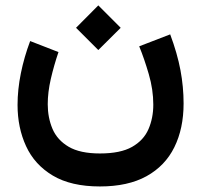

<svg xmlns="http://www.w3.org/2000/svg" viewBox="-20 -463 732 699"><path d="M337.9 -443.4 419.4 -361.8 337.9 -280.8 256.8 -361.8ZM343.8 95.7Q418.5 95.7 460.7 71.8Q502.9 47.9 520.5 7.3Q538.1 -33.2 538.1 -82Q538.1 -136.7 521.7 -192.9Q505.4 -249 486.8 -294.4L599.6 -337.9Q625.5 -268.6 637 -207.5Q648.4 -146.5 648.4 -86.4Q648.4 4.9 614.7 73Q581.1 141.1 513.4 178.5Q445.8 215.8 343.8 215.8Q238.8 215.8 172.4 176.3Q106 136.7 75 69.3Q43.9 2 43.9 -81.1Q43.9 -136.7 55.9 -196Q67.9 -255.4 89.8 -313.5L192.9 -273.4Q176.3 -224.6 165 -175.8Q153.8 -127 153.8 -83.5Q153.8 -34.7 171.1 6.1Q188.5 46.9 230 71.3Q271.5 95.7 343.8 95.7Z"/></svg>

Font: Vazirmatn UI FD SemiBold
Style: Regular
Weight: 600
Designer: Saber Rastikerdar
Foundry: Saber Rastikerdar
Version: Version 33.003